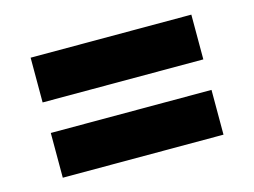

<svg xmlns="http://www.w3.org/2000/svg" viewBox="-60 -595 724 547"><g transform="rotate(-15 302.0 -321.0)"><path d="M539 -366H65V-498H539ZM539 -144H65V-276H539Z"/></g></svg>

Font: Work Sans ExtraBold
Style: Regular
Weight: 800
Designer: Wei Huang
Foundry: Wei Huang
Version: Version 1.500